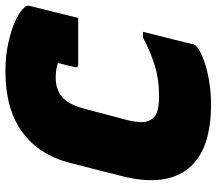

<svg xmlns="http://www.w3.org/2000/svg" viewBox="-64 -696 780 691"><g transform="rotate(-90 325.5 -350.0)"><path d="M296 20Q130 20 64.5 -62.5Q-1 -145 37 -298L85 -487Q114 -600 197 -660Q280 -720 415 -720Q470 -720 517.5 -709.5Q565 -699 599 -683Q633 -667 646 -650Q653 -643 650 -632Q640 -593 629 -547.5Q618 -502 607 -458H440Q427 -458 430 -469Q433 -484 436.5 -498.5Q440 -513 445 -531Q422 -539 392 -539Q350 -539 322.5 -516Q295 -493 280 -435L241 -288Q231 -249 232 -226.5Q233 -204 246 -189Q257 -176 277.5 -171.5Q298 -167 326 -167Q386 -167 434.5 -182Q483 -197 537 -225H557Q552 -204 545 -176.5Q538 -149 531 -121.5Q524 -94 519 -73Q514 -52 512 -44Q509 -35 504 -32Q490 -19 458 -7Q426 5 383.5 12.5Q341 20 296 20Z"/></g></svg>

Font: Recursive Sn Lnr St Blk
Style: Italic
Weight: 900
Italic angle: -15°
Version: Version 1.079;hotconv 1.0.112;makeotfexe 2.5.65598; ttfautoh